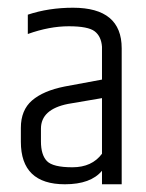

<svg xmlns="http://www.w3.org/2000/svg" viewBox="-20 -765 378 497"><path d="M86 -432V-399Q86 -364 101.5 -348Q117 -332 167.5 -332Q218 -332 244 -367V-511L156 -496Q86 -482 86 -432ZM169 -745Q295 -745 295 -640V-288H244V-323Q215 -288 148 -288Q34 -288 34 -398V-434Q34 -480 63 -505Q92 -530 147 -541L244 -559V-644Q242 -671 225 -684Q208 -697 158 -697Q108 -697 52 -677V-727Q106 -745 169 -745Z"/></svg>

Font: Khand
Style: Regular
Weight: 400
Designer: Devanagari: Sanchit Sawaria, Jyotish Sonowal; Latin: Satya Rajpurohit
Foundry: Indian Type Foundry
Version: Version 1.101;PS 1.0;hotconv 1.0.78;makeotf.lib2.5.61930; tt